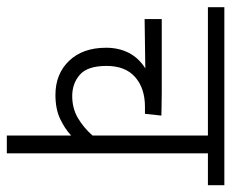

<svg xmlns="http://www.w3.org/2000/svg" viewBox="-76 -586 662 549"><g transform="rotate(90 254.5 -311.0)"><path d="M509 -575H418V0H367V-184Q348 -166 319.5 -152.5Q291 -139 251 -139Q191 -139 153.5 -178Q116 -217 116 -284Q116 -320 130.5 -348.5Q145 -377 175 -396L34 -394V-443H246Q265 -443 283 -442.5Q301 -442 310 -442L305 -395H285Q232 -395 200 -367Q168 -339 168 -285Q168 -231 193 -209Q218 -187 254 -187Q289 -187 316.5 -203Q344 -219 367 -245V-575H0V-622H509Z"/></g></svg>

Font: Noto Sans Devanagari UI Condensed Light
Style: Regular
Weight: 300
Width: 3
Designer: Jelle Bosma - Monotype Design Team
Foundry: Monotype Imaging Inc.
Version: Version 2.004; ttfautohint (v1.8.4.7-5d5b)